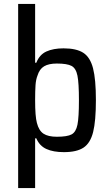

<svg xmlns="http://www.w3.org/2000/svg" viewBox="-20 -763 560 973"><path d="M72 -743H158V-445H164Q180 -486 215 -502Q250 -518 302 -518Q367 -518 402 -495.5Q437 -473 451.5 -417Q466 -361 466 -256Q466 -150 452 -94Q438 -38 403.5 -15Q369 8 304 8Q250 8 215 -8Q180 -24 164 -62H158V190H72ZM380 -255Q380 -342 372.5 -379.5Q365 -417 342.5 -429Q320 -441 268 -441Q227 -441 203.5 -427Q180 -413 170 -380Q162 -360 160 -331.5Q158 -303 158 -255Q158 -173 167 -140Q177 -101 200.5 -85.5Q224 -70 268 -70Q321 -70 343 -82Q365 -94 372.5 -131Q380 -168 380 -255Z"/></svg>

Font: Saira Semi Condensed
Style: Regular
Weight: 400
Width: 4
Designer: Hector Gatti with collaboration of the Omnibus-Type team
Foundry: Omnibus-Type
Version: Version 1.001; ttfautohint (v1.8)